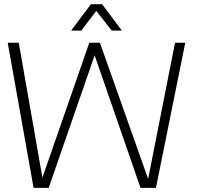

<svg xmlns="http://www.w3.org/2000/svg" viewBox="-20 -904 953 924"><path d="M17.1 -698.2H70.3L184.1 -49.3L409.7 -698.2H460.9L692.9 -43L822.3 -698.2H871.6L730.5 0H656.2L435.5 -637.7L214.4 0H141.6ZM417.5 -883.8H471.2L566.4 -756.8H517.6L443.4 -851.6L371.1 -756.8H322.3Z"/></svg>

Font: Voltera Light
Style: Light
Weight: 300
Designer: Bernd Montag
Version: Version 1.301